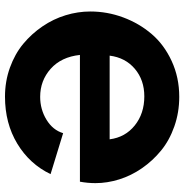

<svg xmlns="http://www.w3.org/2000/svg" viewBox="-4 -750 759 792"><g transform="rotate(-90 376.0 -354.5)"><path d="M16.1 -340.8Q16.1 -372.6 22 -404.8H544.9Q536.6 -481.9 487.8 -525.4Q439 -568.8 372.1 -568.8Q320.3 -568.8 277.6 -542.7Q234.9 -516.6 222.2 -474.1L53.2 -525.9Q94.7 -612.3 178.7 -663.1Q262.7 -713.9 373 -713.9Q436 -713.9 492.4 -693.6Q548.8 -673.3 590.6 -638.7Q632.3 -604 662.8 -559.1Q693.4 -514.2 708.7 -463.6Q724.1 -413.1 724.1 -361.8Q724.1 -292 699.7 -226.3Q675.3 -160.6 631.3 -109.1Q587.4 -57.6 519.8 -26.4Q452.1 4.9 372.1 4.9Q307.6 4.9 250 -15.4Q192.4 -35.6 150.4 -70.1Q108.4 -104.5 77.6 -148.9Q46.9 -193.4 31.5 -242.7Q16.1 -292 16.1 -340.8ZM542 -282.2H196.8Q205.1 -217.8 254.2 -178.5Q303.2 -139.2 374 -139.2Q441.4 -139.2 487.5 -178.2Q533.7 -217.3 542 -282.2Z"/></g></svg>

Font: Raleway-v4020 ExtraBold
Style: Regular
Weight: 800
Designer: Matt McInerney, Pablo Impallari, Rodrigo Fuenzalida
Foundry: Matt McInerney, Pablo Impallari, Rodrigo Fuenzalida
Version: Version 4.020;PS 004.020;hotconv 1.0.88;makeotf.lib2.5.64775